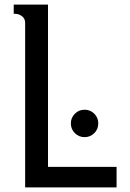

<svg xmlns="http://www.w3.org/2000/svg" viewBox="-20 -820 570 840"><path d="M307.5 -237.5Q290 -255 290 -280Q290 -305 307.5 -322.5Q325 -340 350 -340Q375 -340 392.5 -322.5Q410 -305 410 -280Q410 -255 392.5 -237.5Q375 -220 350 -220Q325 -220 307.5 -237.5ZM190 -800V-90H490V0H90V-720Q90 -738 77.5 -748Q65 -758 52 -759L40 -760V-800Z"/></svg>

Font: Laverick
Style: Regular
Weight: 400
Designer: Daniel Pimley
Foundry: Daniel Pimley
Version: Version 1.000;PS 001.001;hotconv 1.0.56